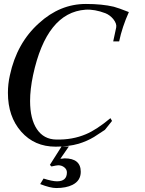

<svg xmlns="http://www.w3.org/2000/svg" viewBox="-20 -727 735 970"><path d="M631 -666Q597 -590 582 -518H552L567 -588Q571 -607 552 -631Q535 -651 513 -660Q458 -681 412 -678Q215 -664 147 -347Q132 -276 132 -217Q132 -126 166.5 -74.5Q201 -23 264 -22Q346 -20 414 -49Q467 -71 538 -130L546 -116L510 -71Q491 -59 455 -35Q420 -14 378 -1Q326 14 261 14Q154 14 87 -62Q20 -138 20 -258Q20 -303 30 -347Q65 -510 177 -610Q283 -707 414 -707Q496 -707 555 -693Q578 -687 631 -666ZM388 141Q388 186 346 207Q314 223 264 223Q234 223 183 203L200 175Q244 189 268 189Q318 189 318 144Q318 129 305 118.5Q292 108 274 108Q267 108 240 114L232 106L291 13H328L285 75Q289 75 294 74.5Q299 74 302 73.5Q305 73 306 73Q388 73 388 141Z"/></svg>

Font: GFS Didot
Style: Italic
Weight: 400
Italic angle: -12°
Designer: Takis Katsoulidis and George D. Matthiopoulos
Foundry: George Matthiopoulos and Takis Katsoulidis
Version: Version 1.0